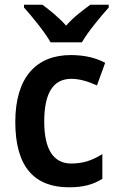

<svg xmlns="http://www.w3.org/2000/svg" viewBox="-20 -786 496 816"><path d="M195 -606H328C353 -650 408 -716 442 -754V-766H364C332 -742 294 -715 261 -677C229 -713 190 -744 160 -766H82V-754C117 -715 171 -649 195 -606ZM273 10C333 10 375 -1 415 -26V-131C375 -106 335 -91 283 -91C208 -91 168 -150 168 -269C168 -389 205 -451 283 -451C318 -451 354 -440 392 -423L427 -519C392 -538 344 -552 281 -552C134 -552 45 -457 45 -268C45 -77 126 10 273 10Z"/></svg>

Font: Noto Sans Gurmukhi SemiCondensed SemiBold
Style: Regular
Weight: 600
Width: 4
Designer: Jelle Bosma - Monotype Design Team
Foundry: Monotype Imaging Inc.
Version: Version 2.004